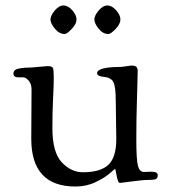

<svg xmlns="http://www.w3.org/2000/svg" viewBox="-20 -662 616 700"><path d="M164 -591C164 -581.7 169.3 -570.5 180 -557.5C190.7 -544.5 202.7 -538 216 -538C221.3 -538 229.8 -544.2 241.5 -556.5C253.2 -568.8 259 -580.3 259 -591C259 -601.7 253.8 -612.8 243.5 -624.5C233.2 -636.2 222.5 -642 211.5 -642C200.5 -642 189.8 -635.8 179.5 -623.5C169.2 -611.2 164 -600.3 164 -591ZM324 -591C324 -581.7 329.2 -570.5 339.5 -557.5C349.8 -544.5 361.7 -538 375 -538C381 -538 389.8 -544.2 401.5 -556.5C413.2 -568.8 419 -580.3 419 -591C419 -601.7 413.8 -612.8 403.5 -624.5C393.2 -636.2 382.5 -642 371.5 -642C360.5 -642 349.8 -635.8 339.5 -623.5C329.2 -611.2 324 -600.3 324 -591ZM94 -156C94 -40 147.7 18 255 18C281.7 18 306.2 12.7 328.5 2C350.8 -8.7 368 -19.3 380 -30C392 -40.7 398.5 -46 399.5 -46C400.5 -46 402.5 -37.5 405.5 -20.5C408.5 -3.5 412.3 5 417 5C419 5 433.5 3.2 460.5 -0.5C487.5 -4.2 507.7 -6 521 -6C534.3 -6 543.3 -7 548 -9C552.7 -11 555 -16 555 -24C555 -32 547 -36 531 -36L505 -35C494.3 -35 487 -42.3 483 -57C479 -71.7 477 -103.7 477 -153C477 -202.3 477.7 -247 479 -287C479.7 -307 480.2 -325 480.5 -341C480.8 -357 481.2 -369.8 481.5 -379.5C481.8 -389.2 482 -397.2 482 -403.5C482 -409.8 480.5 -414.7 477.5 -418C474.5 -421.3 468 -423 458 -423L422 -418C363.3 -418 334 -410.3 334 -395C334 -387.7 342.7 -383.2 360 -381.5C377.3 -379.8 388.7 -373.2 394 -361.5C399.3 -349.8 402 -327.3 402 -294L404 -156C404 -110.7 394.3 -79 375 -61C355.7 -43 324.7 -34 282 -34C253.3 -34 227.7 -46.2 205 -70.5C182.3 -94.8 171 -136.3 171 -195C171 -234.3 171.8 -270.2 173.5 -302.5C175.2 -334.8 176 -360.3 176 -379C176 -397.7 175 -409.3 173 -414C171 -418.7 164.3 -421 153 -421L96 -416C77.3 -416 61.5 -414.7 48.5 -412C35.5 -409.3 29 -403.3 29 -394C29 -384.7 35 -380 47 -380H65C71 -380 77.5 -376 84.5 -368C91.5 -360 95 -349.3 95 -336Z"/></svg>

Font: Sorts Mill Goudy
Style: Regular
Weight: 400
Version: Version 003.101